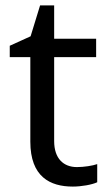

<svg xmlns="http://www.w3.org/2000/svg" viewBox="-20 -679 401 709"><path d="M264 -62C215 -62 180 -93 180 -158V-468H335V-536H180V-659H128L93 -545L16 -510V-468H92V-156C92 -26 165 10 249 10C281 10 320 3 339 -6V-73C322 -67 290 -62 264 -62Z"/></svg>

Font: Noto Sans Brahmi
Style: Regular
Weight: 400
Designer: Monotype Design Team
Foundry: Monotype Imaging Inc.
Version: Version 2.004